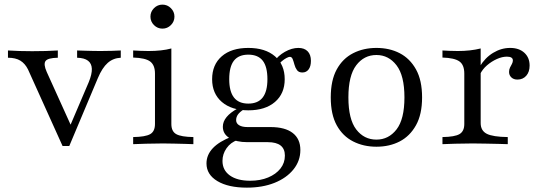

<svg xmlns="http://www.w3.org/2000/svg" viewBox="-20 -639 2400 851"><path d="M257.3 8.1 104 -331.5Q91.1 -357.3 70.2 -370.2Q49.2 -383.1 15.3 -383.1V-415.3Q41.9 -413.7 66.9 -412.9Q91.9 -412.1 122.6 -412.1Q153.2 -412.1 181.9 -412.9Q210.5 -413.7 236.3 -415.3V-383.1Q191.9 -382.3 181.9 -368.5Q171.8 -354.8 187.1 -320.2L299.2 -72.6L286.3 -71L373.4 -275Q387.9 -310.5 387.1 -333.9Q386.3 -357.3 370.2 -369.8Q354 -382.3 321.8 -383.1V-415.3Q343.5 -414.5 360.1 -414.1Q376.6 -413.7 391.9 -413.3Q407.3 -412.9 425.8 -412.9Q453.2 -412.9 475.8 -413.7Q498.4 -414.5 515.3 -415.3V-383.1Q481.5 -381.5 457.3 -360.1Q433.1 -338.7 413.7 -292.7L287.1 8.1Z M570.2 0V-31.5Q624.2 -32.3 645.6 -44.4Q666.9 -56.5 666.9 -89.5V-312.9Q666.9 -350 646 -366.1Q625 -382.3 570.2 -383.9V-415.3Q584.7 -414.5 602.4 -413.7Q620.2 -412.9 638.7 -412.9Q667.7 -412.9 693.1 -415.7Q718.5 -418.5 739.5 -424.2V-89.5Q739.5 -56.5 761.3 -44.4Q783.1 -32.3 837.1 -31.5V0Q824.2 -0.8 802 -1.2Q779.8 -1.6 754 -2.4Q728.2 -3.2 702.4 -3.2Q664.5 -3.2 626.6 -2Q588.7 -0.8 570.2 0ZM700 -512.1Q678.2 -512.1 662.5 -527.8Q646.8 -543.5 646.8 -565.3Q646.8 -587.1 662.5 -602.8Q678.2 -618.5 700 -618.5Q721.8 -618.5 737.5 -602.8Q753.2 -587.1 753.2 -565.3Q753.2 -543.5 737.5 -527.8Q721.8 -512.1 700 -512.1Z M1074.2 192.7Q991.9 192.7 943.5 163.7Q895.2 134.7 895.2 85.5Q895.2 47.6 923.4 17.7Q951.6 -12.1 1008.1 -33.9L1033.1 -18.5Q1002.4 -8.1 984.3 17.7Q966.1 43.5 966.1 74.2Q966.1 115.3 998.8 138.7Q1031.5 162.1 1088.7 162.1Q1133.9 162.1 1168.5 147.6Q1203.2 133.1 1223 108.1Q1242.7 83.1 1242.7 50.8Q1242.7 21 1223.8 6Q1204.8 -8.9 1166.9 -8.9H1076.6Q1026.6 -8.9 997.2 -27Q967.7 -45.2 967.7 -77.4Q967.7 -100 984.3 -120.2Q1000.8 -140.3 1033.1 -158.1L1060.5 -154Q1042.7 -142.7 1034.7 -131.5Q1026.6 -120.2 1026.6 -106.5Q1026.6 -91.9 1039.9 -83.9Q1053.2 -75.8 1077.4 -75.8H1179Q1243.5 -75.8 1277.4 -49.6Q1311.3 -23.4 1311.3 25.8Q1311.3 74.2 1280.6 112.1Q1250 150 1196.8 171.4Q1143.5 192.7 1074.2 192.7ZM1080.6 -150Q1006.5 -150 963.3 -187.1Q920.2 -224.2 920.2 -287.9Q920.2 -352.4 962.9 -389.5Q1005.6 -426.6 1080.6 -426.6Q1155.6 -426.6 1198.8 -389.5Q1241.9 -352.4 1241.9 -287.9Q1241.9 -224.2 1198.8 -187.1Q1155.6 -150 1080.6 -150ZM1080.6 -179.8Q1123.4 -179.8 1144.4 -206.9Q1165.3 -233.9 1165.3 -287.9Q1165.3 -343.5 1144.4 -370.2Q1123.4 -396.8 1080.6 -396.8Q1037.9 -396.8 1016.9 -370.2Q996 -343.5 996 -287.9Q996 -233.9 1016.9 -206.9Q1037.9 -179.8 1080.6 -179.8ZM1320.2 -317.7Q1304 -317.7 1296.4 -328.2Q1288.7 -338.7 1285.1 -352.4Q1281.5 -366.1 1277.4 -376.6Q1273.4 -387.1 1264.5 -387.1Q1259.7 -387.1 1249.6 -381.9Q1239.5 -376.6 1228.6 -367.3Q1217.7 -358.1 1209.7 -345.2L1195.2 -366.1Q1212.1 -391.9 1242.7 -409.3Q1273.4 -426.6 1302.4 -426.6Q1329 -426.6 1343.5 -411.7Q1358.1 -396.8 1358.1 -369.4Q1358.1 -345.2 1348 -331.5Q1337.9 -317.7 1320.2 -317.7Z M1648.4 11.3Q1591.1 11.3 1545.2 -12.1Q1499.2 -35.5 1472.6 -83.5Q1446 -131.5 1446 -207.3Q1446 -283.1 1472.6 -331.5Q1499.2 -379.8 1545.2 -403.2Q1591.1 -426.6 1648.4 -426.6Q1706.5 -426.6 1751.6 -403.2Q1796.8 -379.8 1823.8 -331.5Q1850.8 -283.1 1850.8 -207.3Q1850.8 -132.3 1823.8 -83.9Q1796.8 -35.5 1751.6 -12.1Q1706.5 11.3 1648.4 11.3ZM1648.4 -20.2Q1702.4 -20.2 1737.5 -65.3Q1772.6 -110.5 1772.6 -207.3Q1772.6 -304 1737.5 -349.6Q1702.4 -395.2 1648.4 -395.2Q1593.5 -395.2 1558.9 -349.6Q1524.2 -304 1524.2 -207.3Q1524.2 -110.5 1558.9 -65.3Q1593.5 -20.2 1648.4 -20.2Z M1941.1 0V-31.5Q1996 -32.3 2016.9 -44.8Q2037.9 -57.3 2037.9 -89.5V-312.9Q2037.9 -351.6 2016.1 -366.9Q1994.4 -382.3 1941.1 -383.9V-415.3Q1955.6 -414.5 1973 -413.7Q1990.3 -412.9 2009.7 -412.9Q2065.3 -412.9 2110.5 -424.2V-93.5Q2110.5 -59.7 2137.5 -46Q2164.5 -32.3 2230.6 -31.5V0Q2216.1 -0.8 2190.3 -1.2Q2164.5 -1.6 2134.3 -2.4Q2104 -3.2 2075 -3.2Q2034.7 -3.2 1997.2 -2Q1959.7 -0.8 1941.1 0ZM2273.4 -286.3Q2256.5 -286.3 2246.4 -296Q2236.3 -305.6 2236.3 -320.2Q2236.3 -331.5 2240.7 -339.9Q2245.2 -348.4 2249.2 -356Q2253.2 -363.7 2253.2 -371Q2253.2 -387.9 2226.6 -387.9Q2205.6 -387.9 2182.3 -377.4Q2158.9 -366.9 2138.7 -349.6Q2118.5 -332.3 2107.3 -308.9L2105.6 -342.7Q2129.8 -383.1 2165.7 -404.8Q2201.6 -426.6 2241.1 -426.6Q2280.6 -426.6 2304 -405.2Q2327.4 -383.9 2327.4 -348.4Q2327.4 -320.2 2312.5 -303.2Q2297.6 -286.3 2273.4 -286.3Z"/></svg>

Font: Playfair 12pt Light
Style: Regular
Weight: 300
Designer: Claus Eggers Sørensen
Foundry: Claus Eggers Sørensen
Version: Version 2.000;gftools[0.9.28]